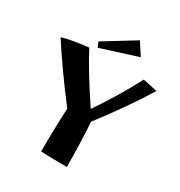

<svg xmlns="http://www.w3.org/2000/svg" viewBox="-222 -1137 1214 1293"><g transform="rotate(30 385.0 -490.5)"><path d="M286 -2Q286 -180 294 -340Q213 -445 134.5 -556.5Q56 -668 15 -734Q44 -744 98.5 -753.5Q153 -763 217 -770Q289 -631 432 -417Q544 -580 643 -767L755 -743Q706 -662 630.5 -553.5Q555 -445 477 -344Q488 -166 488 2Q382 2 286 -2ZM250 -837 488 -983 550 -887 266 -797Z"/></g></svg>

Font: Otomanopee One
Style: Regular
Weight: 400
Designer: Das Ende der Wildnis
Foundry: Gutenberg Labo
Version: Version 3.005